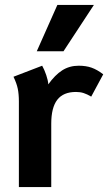

<svg xmlns="http://www.w3.org/2000/svg" viewBox="-20 -763 456 783"><path d="M57 -349Q57 -379 52.5 -401Q48 -423 35 -450L152 -495Q161 -479 168.5 -457Q176 -435 177 -419Q204 -457 233.5 -476Q263 -495 301 -495Q331 -495 353.5 -487Q376 -479 401 -460L352 -369Q335 -379 321 -383.5Q307 -388 290 -388Q238 -388 213.5 -356Q189 -324 189 -259V0H57ZM214 -743H363L239 -554H130Z"/></svg>

Font: Niramit
Style: Bold
Weight: 700
Designer: Katatrad Aksorn Co.,Ltd.
Foundry: Cadson Demak Co.,Ltd.
Version: Version 1.001; ttfautohint (v1.6)